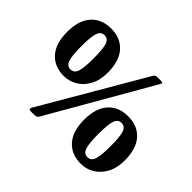

<svg xmlns="http://www.w3.org/2000/svg" viewBox="-164 -1009 1266 1266"><g transform="rotate(45 469.0 -375.5)"><path d="M35 -540Q35 -647.5 85.8 -704.5Q136.5 -761.5 225 -761.5Q313.5 -761.5 364.2 -704.5Q415 -647.5 415 -540Q415 -468.5 388 -419Q361 -369.5 317.5 -344Q274 -318.5 225 -318.5Q136.5 -318.5 85.8 -375.8Q35 -433 35 -540ZM668 -750H698Q714 -750 716.2 -745.8Q718.5 -741.5 712.5 -731.5L299.5 -13.5Q291.5 0 266 0H241Q222 0 220.5 -7Q219 -14 224.5 -23L640.5 -736.5Q648.5 -750 668 -750ZM168 -540Q168 -454.5 180 -417.5Q192 -380.5 225 -380.5Q259 -380.5 270.8 -417.5Q282.5 -454.5 282.5 -540Q282.5 -625.5 270.8 -662.5Q259 -699.5 225 -699.5Q192 -699.5 180 -662.5Q168 -625.5 168 -540ZM523.5 -210Q523.5 -317.5 574.2 -374.5Q625 -431.5 713.5 -431.5Q802.5 -431.5 853 -374.5Q903.5 -317.5 903.5 -210Q903.5 -138.5 876.5 -89Q849.5 -39.5 806.2 -14Q763 11.5 713.5 11.5Q625 11.5 574.2 -45.8Q523.5 -103 523.5 -210ZM656.5 -210Q656.5 -124.5 668.2 -87.5Q680 -50.5 713.5 -50.5Q747.5 -50.5 759.2 -87.5Q771 -124.5 771 -210Q771 -295.5 759.2 -332.5Q747.5 -369.5 713.5 -369.5Q680 -369.5 668.2 -332.5Q656.5 -295.5 656.5 -210Z"/></g></svg>

Font: Besley* Narrow Semi
Style: Regular
Weight: 600
Width: 4
Designer: Owen Earl
Foundry: indestructible type*
Version: Version 3.000; ttfautohint (v1.8.3)